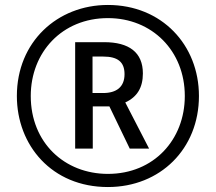

<svg xmlns="http://www.w3.org/2000/svg" viewBox="-20 -744 870 774"><path d="M415 10C626 10 782 -144 782 -357C782 -563 632 -724 415 -724C211 -724 48 -575 48 -357C48 -158 189 10 415 10ZM415 -43C240 -43 104 -169 104 -357C104 -533 230 -671 415 -671C593 -671 725 -539 725 -357C725 -181 600 -43 415 -43ZM283 -145H354V-315H421L503 -145H581L485 -331C533 -353 556 -391 556 -448C556 -533 500 -574 400 -574H283ZM396 -369H353V-516H396C455 -516 482 -494 482 -445C482 -393 449 -369 396 -369Z"/></svg>

Font: Noto Sans Sinhala ExtraCondensed
Style: Regular
Weight: 400
Width: 2
Designer: Jelle Bosma - Monotype Design Team
Foundry: Monotype Imaging Inc.
Version: Version 2.006